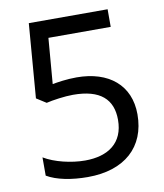

<svg xmlns="http://www.w3.org/2000/svg" viewBox="-82 -781 735 859"><g transform="rotate(-10 286.0 -352.0)"><path d="M275 -438C228 -438 188 -431 165 -427L182 -634H465V-714H107L80 -377L124 -349C153 -356 208 -364 246 -364C370 -364 425 -312 425 -219C425 -114 354 -65 249 -65C186 -65 111 -83 63 -112V-29C107 -3 174 10 248 10C416 10 515 -80 515 -228C515 -361 421 -438 275 -438Z"/></g></svg>

Font: Noto Sans Mahajani
Style: Regular
Weight: 400
Designer: Monotype Design Team
Foundry: Monotype Imaging Inc.
Version: Version 2.003